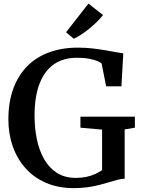

<svg xmlns="http://www.w3.org/2000/svg" viewBox="-20 -1010 764 1042"><path d="M380.5 11Q296.5 11 230.2 -17.5Q164 -46 118.5 -97Q73 -148 49.2 -215.8Q25.5 -283.5 25.5 -362Q25.5 -455.5 52 -528.2Q78.5 -601 127.8 -650.8Q177 -700.5 246.8 -726Q316.5 -751.5 403 -751.5Q442.5 -751.5 480.8 -747.2Q519 -743 552 -737.2Q585 -731.5 610.2 -726.8Q635.5 -722 649 -720.5L639 -541.5H556L531.5 -665.5Q525 -671.5 508.2 -678.8Q491.5 -686 463.8 -691.2Q436 -696.5 396.5 -696.5Q323.5 -696.5 272.5 -661Q221.5 -625.5 194.5 -555.5Q167.5 -485.5 167.5 -382Q167.5 -314 180.2 -253.2Q193 -192.5 220 -145.5Q247 -98.5 289.5 -71.5Q332 -44.5 391.5 -44.5Q421.5 -44.5 447.2 -49.8Q473 -55 494.5 -64.8Q516 -74.5 534 -86.5V-306.5L416.5 -317V-377H712V-317L656.5 -307.5V-40Q637.5 -39.5 616.8 -34Q596 -28.5 571.8 -21Q547.5 -13.5 518.8 -6.2Q490 1 455.8 6Q421.5 11 380.5 11ZM380 -800 338.5 -835 460 -990.5 539 -928.5Q525 -910 505.5 -891Q486 -872 464.2 -854.2Q442.5 -836.5 421 -822.5Q399.5 -808.5 381 -800Z"/></svg>

Font: Merriweather 24pt SemiBold
Style: Regular
Weight: 600
Designer: Eben Sorkin
Foundry: Eben Sorkin
Version: Version 2.100